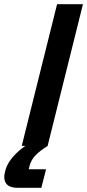

<svg xmlns="http://www.w3.org/2000/svg" viewBox="-82 -695 415 915"><path d="M21.7 0 190 -675H313.3L145 0ZM3.3 200Q-38.3 200 -52.9 179.2Q-67.5 158.3 -57.5 120.8Q-50 90.8 -29.6 64.2Q-9.2 37.5 19.2 15Q47.5 -7.5 77.5 -23.3L145.8 0Q109.2 22.5 87.1 45.4Q65 68.3 58.3 97.5L55 111.7H137.5L115 200Z"/></svg>

Font: Funnel Sans SemiBold
Style: Italic
Weight: 600
Italic angle: -14.036°
Designer: NORD ID, Kristian Moeller
Foundry: Dicotype
Version: Version 1.000